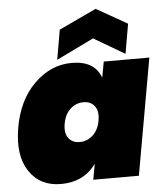

<svg xmlns="http://www.w3.org/2000/svg" viewBox="-56 -871 793 927"><g transform="rotate(-5 340.0 -407.0)"><path d="M304 -571Q415 -571 445 -487L459 -564H680L580 0H359L373 -77Q314 7 202 7Q101 7 49 -71Q-3 -149 20 -282Q43 -415 123 -493Q203 -571 304 -571ZM373.5 -212Q401 -237 409 -282Q417 -327 398.5 -352Q380 -377 344 -377Q308 -377 280.5 -352Q253 -327 245 -282Q237 -237 255.5 -212Q274 -187 310 -187Q346 -187 373.5 -212ZM592 -736 567 -592 417 -680 236 -592 261 -736 442 -821Z"/></g></svg>

Font: Poppins Black
Style: Italic
Weight: 900
Italic angle: -10°
Designer: Ninad Kale (Devanagari), Jonny Pinhorn (Latin)
Foundry: Indian Type Foundry
Version: Version 3.200;PS 1.000;hotconv 16.6.54;makeotf.lib2.5.65590